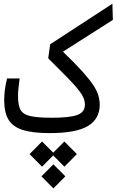

<svg xmlns="http://www.w3.org/2000/svg" viewBox="-20 -725 637 1050"><path d="M252 2.9Q159.2 2.9 104.7 -14.2Q50.3 -31.2 26.6 -70.6Q2.9 -109.9 2.9 -176.3Q2.9 -204.1 6.6 -233.6Q10.3 -263.2 18.6 -295.9H87.4Q83.5 -266.1 81.1 -244.1Q78.6 -222.2 78.6 -197.3Q78.6 -149.9 92 -124.8Q105.5 -99.6 145.5 -90.3Q185.5 -81.1 264.2 -81.1Q357.9 -81.1 401.1 -95.7Q444.3 -110.4 444.3 -152.8Q444.3 -172.9 435.3 -192.9Q426.3 -212.9 404.3 -239.7Q382.3 -266.6 343 -306.4Q303.7 -346.2 243.7 -406.2L254.4 -482.9L594.7 -704.6L597.2 -616.2L324.2 -442.4Q389.6 -379.4 429.7 -335Q469.7 -290.5 490.5 -258.8Q511.2 -227.1 518.3 -201.9Q525.4 -176.8 525.4 -152.3Q525.4 -75.2 461.2 -36.1Q397 2.9 252 2.9ZM332 48.8 400.4 117.7 332 186.5 271 125 210 186.5 141.6 117.7 210 48.8 271 109.9ZM272 173.8 337.4 239.3 272 305.2 206.5 239.3Z"/></svg>

Font: Cascadia Mono SemiLight
Style: Regular
Weight: 350
Monospace: yes
Designer: Aaron Bell
Foundry: Saja Typeworks
Version: Version 2404.023; ttfautohint (v1.8.4)